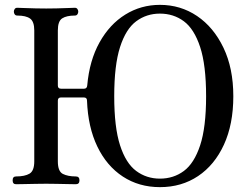

<svg xmlns="http://www.w3.org/2000/svg" viewBox="-20 -758 1030 790"><path d="M638 12Q552 12 485.5 -31.5Q419 -75 380.5 -155Q342 -235 338 -344Q338 -357 325 -357H231Q218 -357 218 -344V-94Q218 -53 238.5 -42.5Q259 -32 292 -32Q307 -32 307 -16Q307 0 292 0Q286 0 262.5 -0.5Q239 -1 212.5 -1.5Q186 -2 170 -2Q154 -2 127 -1.5Q100 -1 76.5 -0.5Q53 0 46 0Q32 0 32 -16Q32 -32 46 -32Q82 -32 101.5 -43.5Q121 -55 121 -94V-633Q121 -669 104 -681.5Q87 -694 51 -694Q44 -694 40.5 -699Q37 -704 37 -710Q37 -716 40.5 -721Q44 -726 51 -726Q56 -726 78.5 -725Q101 -724 127.5 -723.5Q154 -723 170 -723Q186 -723 212 -723.5Q238 -724 260.5 -725Q283 -726 288 -726Q295 -726 298.5 -721Q302 -716 302 -710Q302 -704 298.5 -699Q295 -694 288 -694Q254 -694 236 -682.5Q218 -671 218 -633V-406Q218 -393 231 -393H326Q338 -393 339 -407Q348 -509 389.5 -583.5Q431 -658 495.5 -698Q560 -738 638 -738Q723 -738 791 -692Q859 -646 899.5 -561.5Q940 -477 940 -362Q940 -247 901.5 -163Q863 -79 795 -33.5Q727 12 638 12ZM638 -23Q694 -23 736.5 -54.5Q779 -86 803.5 -160Q828 -234 828 -362Q828 -490 803.5 -564.5Q779 -639 736.5 -670.5Q694 -702 638 -702Q583 -702 540.5 -670.5Q498 -639 474 -564.5Q450 -490 450 -362Q450 -234 474 -160Q498 -86 540.5 -54.5Q583 -23 638 -23Z"/></svg>

Font: Zen Old Mincho Medium
Style: Regular
Weight: 500
Designer: Yoshimichi Ohira
Foundry: Positype
Version: Version 1.500